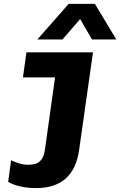

<svg xmlns="http://www.w3.org/2000/svg" viewBox="-20 -780 640 987"><path d="M165 187Q123 187 85 178.5Q47 170 22 155L37 44Q50 50 74 58.5Q98 67 127 67Q147 67 164 61.5Q181 56 193.5 39.5Q206 23 211 -11L263 -382H98L116 -511H458L387 -11Q360 187 165 187ZM172 -577 333 -760H468L578 -577H453L392 -682L301 -577Z"/></svg>

Font: Chivo Mono Medium ExtraBold
Style: Italic
Weight: 800
Italic angle: -8.05°
Monospace: yes
Version: Version 1.008